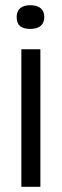

<svg xmlns="http://www.w3.org/2000/svg" viewBox="-20 -717 237 737"><path d="M62 0V-528H135V0ZM96 -606Q70 -606 57 -617Q44 -628 44 -652Q44 -674 57.5 -685.5Q71 -697 96 -697Q122 -697 136 -685.5Q150 -674 150 -652Q150 -629 136 -617.5Q122 -606 96 -606Z"/></svg>

Font: Bricolage Grotesque 24pt Condensed Light
Style: Regular
Weight: 300
Width: 3
Designer: Mathieu Triay
Foundry: Atelier Triay
Version: Version 1.001;gftools[0.9.33.dev8+g029e19f]